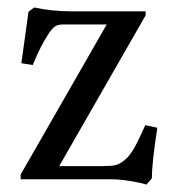

<svg xmlns="http://www.w3.org/2000/svg" viewBox="-20 -479 473 513"><path d="M371.1 14.2Q356.9 9.3 327.6 4.6Q298.3 0 276.9 0H35.2V-12.7L265.1 -413.6H147.9Q134.3 -413.6 126.7 -408.2Q119.1 -402.8 109.4 -388.2Q88.9 -357.4 67.4 -305.2L37.1 -310.1L56.2 -447.8L71.3 -459Q118.2 -448.7 172.4 -448.7H369.1V-438L138.2 -35.2H254.9Q276.4 -35.2 288.3 -37.8Q300.3 -40.5 313.7 -51.8Q327.1 -63 339.1 -84.5Q351.1 -106 368.2 -144.5L400.4 -137.7Q385.7 -43 385.7 -2.4Z"/></svg>

Font: Elstob 8pt
Style: Regular
Weight: 400
Designer: Peter S. Baker
Version: Version 1.015